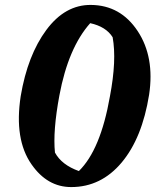

<svg xmlns="http://www.w3.org/2000/svg" viewBox="-20 -757 648 779"><path d="M346 -663Q257 -563 221 -370Q194 -225 203 -138Q230 -88 300 -63Q388 -149 426 -366Q454 -513 437 -606Q410 -649 346 -663ZM269 2Q172 2 108 -90Q37 -191 64 -367Q92 -533 168 -635.5Q244 -738 349 -737Q469 -736 538.5 -631Q608 -526 585 -373Q557 -197 473.5 -97.5Q390 2 269 2Z"/></svg>

Font: Tillana SemiBold
Style: Regular
Weight: 600
Designer: Lipi Raval (Devanagari, Latin), Jonny Pinhorn (Latin)
Foundry: Indian Type Foundry
Version: Version 2.003;PS 1.0;hotconv 1.0.79;makeotf.lib2.5.61930; tt